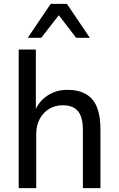

<svg xmlns="http://www.w3.org/2000/svg" viewBox="-20 -976 616 996"><path d="M77 0V-719H166V-395H159Q180 -450 226 -480Q272 -510 329 -510Q387 -510 425.5 -488Q464 -466 482.5 -421Q501 -376 501 -308V0H410V-303Q410 -345 399.5 -373Q389 -401 366 -415.5Q343 -430 306 -430Q266 -430 234.5 -411Q203 -392 185.5 -358Q168 -324 168 -282V0ZM124 -780 243 -956H327L446 -780H375L285 -897L194 -780Z"/></svg>

Font: Nunitoga
Style: Medium
Weight: 500
Designer: Vernon Adams
Foundry: Vernon Adams
Version: Version 1.0